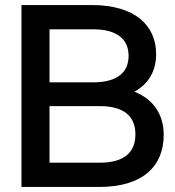

<svg xmlns="http://www.w3.org/2000/svg" viewBox="-20 -740 694 760"><path d="M65 0H373C546 0 628 -83 628 -206C628 -284 590 -346 512 -377C570 -409 598 -461 598 -526C598 -638 516 -720 343 -720H65ZM176 -96V-320H374C472 -320 516 -279 516 -208C516 -137 472 -96 374 -96ZM176 -414V-624H348C446 -624 489 -583 489 -519C489 -455 446 -414 348 -414Z"/></svg>

Font: Aspekta 500
Style: Regular
Weight: 500
Designer: Ivo Dolenc
Version: Version 2.100